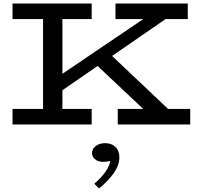

<svg xmlns="http://www.w3.org/2000/svg" viewBox="-20 -706 1115 1089"><path d="M283 -159 255 -234 843 -632 941 -613ZM51 0V-88H500V0ZM224 -49V-635H334V-49ZM51 -598V-686H500V-598ZM648 0V-88H1059V0ZM834 -49 494 -369 590 -413 961 -62ZM635 -598V-686H1045V-598ZM657 187Q657 231 624.5 277Q592 323 541 363L515 336Q558 299 580.5 265Q603 231 605 206Q597 209 587 210.5Q577 212 565 212Q538 212 520 198Q502 184 502 162Q502 138 523 122Q544 106 576 106Q613 106 635 127.5Q657 149 657 187Z"/></svg>

Font: BioRhyme SemiExpanded
Style: Regular
Weight: 400
Width: 6
Designer: Aoife Mooney
Foundry: Aoife Mooney Type
Version: Version 1.600;gftools[0.9.33]